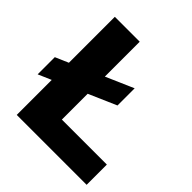

<svg xmlns="http://www.w3.org/2000/svg" viewBox="-197 -879 1020 1020"><g transform="rotate(45 313.0 -368.5)"><path d="M86 0V-263L12 -231V-360L86 -392V-737H273V-475L429 -543V-414L273 -346V-152H611V0Z"/></g></svg>

Font: Tomorrow
Style: Bold
Weight: 700
Designer: Tony de Marco, Monica Rizzolli
Foundry: Just in Type
Version: Version 2.002